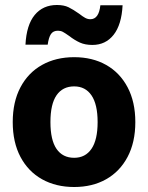

<svg xmlns="http://www.w3.org/2000/svg" viewBox="-20 -739 593 769"><path d="M471 -718Q467 -640 435 -599.5Q403 -559 350 -559Q321 -559 300 -568.5Q279 -578 257 -595Q240 -607 231.5 -611.5Q223 -616 212 -616Q193 -616 184 -602.5Q175 -589 171 -560H82Q86 -639 119 -679Q152 -719 208 -719Q236 -719 254.5 -710Q273 -701 297 -684Q311 -673 321 -667.5Q331 -662 342 -662Q376 -662 382 -718ZM522 -250Q522 -169 491 -110.5Q460 -52 405 -21Q350 10 277 10Q204 10 148.5 -21Q93 -52 62 -110.5Q31 -169 31 -250Q31 -331 62 -389.5Q93 -448 148.5 -479Q204 -510 277 -510Q350 -510 405 -479Q460 -448 491 -389.5Q522 -331 522 -250ZM182 -250Q182 -178 206.5 -142.5Q231 -107 277 -107Q322 -107 346.5 -143Q371 -179 371 -250Q371 -321 346.5 -357Q322 -393 277 -393Q231 -393 206.5 -357.5Q182 -322 182 -250Z"/></svg>

Font: CBA Beacon Sans Extra Bold
Style: Regular
Weight: 800
Designer: Wei Huang
Foundry: Wei Huang
Version: Version 1.002